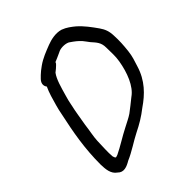

<svg xmlns="http://www.w3.org/2000/svg" viewBox="-199 -722 941 941"><g transform="rotate(-45 272.0 -251.5)"><path d="M50 2C51 34 53 69 81 88C104 112 134 99 159 84C202 66 246 35 284 16C326 -5 355 -22 392 -51C446 -88 495 -135 518 -212C527 -241 535 -261 539 -296C543 -332 545 -364 543 -399C542 -431 534 -451 518 -474C496 -505 473 -537 443 -563C427 -576 407 -592 382 -601C349 -611 312 -602 286 -592C253 -579 220 -567 189 -545L169 -530C163 -525 158 -521 153 -516L139 -502C122 -484 125 -466 134 -455C127 -441 122 -426 116 -408C107 -376 96 -344 89 -304C68 -207 50 -111 50 2ZM134 -189C141 -226 146 -267 155 -304V-305C159 -325 163 -342 168 -358C181 -403 192 -446 212 -473C215 -476 218 -478 227 -485L239 -496C244 -500 247 -504 249 -510L268 -518C278 -523 287 -527 299 -532H300V-533C322 -542 352 -539 366 -530V-529H367C386 -516 401 -505 416 -488C423 -480 430 -469 438 -459C459 -435 475 -420 475 -384C475 -352 478 -323 472 -290C461 -225 435 -156 391 -126C370 -109 345 -89 326 -75C307 -62 288 -54 264 -41C224 -21 180 8 142 26C131 30 129 30 128 30C124 27 122 23 120 15C117 -16 120 -53 121 -93C122 -120 130 -154 134 -189Z"/></g></svg>

Font: Stray Cat
Style: ExBdObl
Weight: 800
Version: Version 1.0